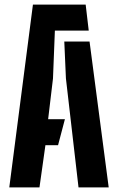

<svg xmlns="http://www.w3.org/2000/svg" viewBox="-20 -820 516 840"><path d="M20.6 0 124.1 -800H354.8L368.2 -686.2H220.1L211.8 -476.4L190.6 -298.6H264L234 -184.8H178.7L152.7 0ZM323.5 0 268.4 -476.8 261.3 -638.2H371.8L455.6 0Z"/></svg>

Font: Big Shoulders Stencil Text SC Thin
Style: Regular
Weight: 100
Designer: Patric King
Foundry: XO Type Co
Version: Version 2.001